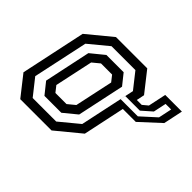

<svg xmlns="http://www.w3.org/2000/svg" viewBox="-118 -735 929 929"><g transform="rotate(45 347.0 -270.0)"><path d="M136.5 -46.5H297.5L395 -127L456 -413L392.5 -493.5H229L131 -412.5L70.5 -130ZM169.5 -94 123 -152 173.5 -390.5 241.5 -446H359.5L403.5 -391L352 -149L285 -94ZM197 -141.5H273L310 -172L352 -368L328 -398.5H252L215 -368L173 -172ZM611.5 -481 597.5 -415 546.5 -370H446.5L441 -343.5H559L635 -412.5L649.5 -481ZM579.5 -510.5H693.5L672.5 -411L571 -317.5H482.5L437 -103L312 0H98L17 -103L88 -437L213 -540H427L508 -437L499.5 -396H533L560 -418.5Z"/></g></svg>

Font: Tourney Medium
Style: Italic
Weight: 500
Italic angle: -12°
Version: Version 1.015